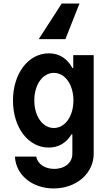

<svg xmlns="http://www.w3.org/2000/svg" viewBox="-20 -850 620 1080"><path d="M387 -94V15C387 65 345 100 285 100C232 100 191 72 184 31H64C69 134 161 210 282 210C409 210 507 126 507 15V-540H392V-468H387C358 -521 313 -550 255 -550C139 -550 53 -436 53 -285C53 -133 138 -20 254 -20C309 -20 353 -46 382 -94ZM283 -130C220 -130 173 -196 173 -285C173 -374 220 -440 283 -440C346 -440 393 -374 393 -285C393 -196 346 -130 283 -130ZM198 -630H348L427 -830H327Z"/></svg>

Font: CommitMono-dimboump
Style: Bold
Weight: 700
Monospace: yes
Designer: Eigil Nikolajsen
Foundry: Eigil Nikolajsen
Version: Version 1.143